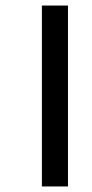

<svg xmlns="http://www.w3.org/2000/svg" viewBox="-20 -689 332 692"><path d="M131 -17V-669H225V-17Z"/></svg>

Font: Noto Sans Malayalam UI ExtraCondensed Medium
Style: Regular
Weight: 500
Width: 2
Designer: Jelle Bosma - Monotype Design Team
Foundry: Monotype Imaging Inc.
Version: Version 2.104; ttfautohint (v1.8.4.7-5d5b)